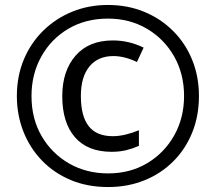

<svg xmlns="http://www.w3.org/2000/svg" viewBox="-20 -744 871 774"><path d="M416 10Q332 10 264.5 -18.5Q197 -47 148.5 -97.5Q100 -148 74 -214.5Q48 -281 48 -357Q48 -437 76 -504Q104 -571 154.5 -620.5Q205 -670 271.5 -697Q338 -724 415 -724Q494 -724 561 -696.5Q628 -669 678 -619Q728 -569 755 -502Q782 -435 782 -357Q782 -277 755 -210Q728 -143 678.5 -93.5Q629 -44 562 -17Q495 10 416 10ZM416 -45Q505 -45 574 -86.5Q643 -128 682.5 -198.5Q722 -269 722 -357Q722 -446 682 -516.5Q642 -587 572.5 -628Q503 -669 415 -669Q325 -669 255.5 -628Q186 -587 146.5 -516Q107 -445 107 -357Q107 -265 148 -195Q189 -125 258.5 -85Q328 -45 416 -45ZM430 -132Q333 -132 282 -191Q231 -250 231 -356Q231 -458 284.5 -519.5Q338 -581 435 -581Q500 -581 559 -552L532 -494Q482 -518 437 -518Q375 -518 340.5 -476Q306 -434 306 -357Q306 -276 337.5 -235.5Q369 -195 435 -195Q459 -195 486.5 -201.5Q514 -208 540 -219V-156Q515 -145 488.5 -138.5Q462 -132 430 -132Z"/></svg>

Font: Noto Sans Telugu Condensed Medium
Style: Regular
Weight: 500
Width: 3
Designer: Jelle Bosma - Monotype Design Team
Foundry: Monotype Imaging Inc.
Version: Version 2.005; ttfautohint (v1.8.4.7-5d5b)